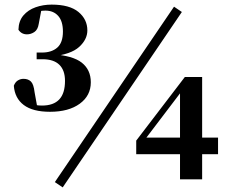

<svg xmlns="http://www.w3.org/2000/svg" viewBox="-20 -778 994 833"><path d="M197 -293Q122 -293 83 -322.5Q44 -352 40 -406Q46 -422 57.5 -429Q69 -436 82 -436Q102 -436 114 -424.5Q126 -413 130 -378L142 -312L109 -332Q123 -325 134.5 -322.5Q146 -320 162 -320Q212 -320 237 -346.5Q262 -373 262 -427Q262 -473 237.5 -497Q213 -521 165 -521H139V-550H162Q204 -550 228.5 -571.5Q253 -593 253 -641Q253 -686 232.5 -709Q212 -732 177 -732Q165 -732 150.5 -729.5Q136 -727 118 -721L160 -738L148 -674Q144 -649 129 -639Q114 -629 97 -629Q73 -629 60 -649Q61 -687 81.5 -711Q102 -735 134.5 -746.5Q167 -758 204 -758Q282 -758 320.5 -726Q359 -694 359 -646Q359 -607 323.5 -574.5Q288 -542 205 -533L204 -543Q296 -537 335 -506Q374 -475 374 -421Q374 -363 326 -328Q278 -293 197 -293ZM761 0V-136V-159V-381H750L796 -419L698 -290L600 -161L607 -197V-181H926V-109H571V-168L782 -444H857V0ZM252 35 218 12 735 -749 769 -726Z"/></svg>

Font: Noto Serif KR ExtraLight Black
Style: Regular
Weight: 900
Version: Version 2.003-H1;hotconv 1.1.1;makeotfexe 2.6.0